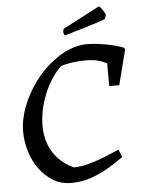

<svg xmlns="http://www.w3.org/2000/svg" viewBox="-57 -874 682 931"><g transform="rotate(-5 284.0 -408.5)"><path d="M252 12Q204 12 165.5 -11Q127 -34 99 -72Q71 -110 56 -158Q41 -206 41 -255Q41 -316 65 -378Q89 -440 130 -495.5Q171 -551 222 -589Q248 -609 275 -623Q302 -637 330.5 -644.5Q359 -652 387 -652Q412 -652 446 -647.5Q480 -643 513 -635Q546 -627 565 -618L568 -609L525 -440H476V-551Q454 -562 431 -568Q408 -574 372 -574Q338 -574 306.5 -569.5Q275 -565 252 -557Q226 -533 205 -500Q184 -467 168.5 -429Q153 -391 145 -351.5Q137 -312 137 -275Q137 -227 152.5 -185.5Q168 -144 198 -113Q228 -82 271 -62Q305 -62 345 -73Q385 -84 424 -100Q463 -116 494 -129L509 -92Q472 -65 430.5 -41Q389 -17 344.5 -2.5Q300 12 252 12ZM283 -703Q280 -708 278 -714Q276 -720 277 -724L280 -736L323 -758L451 -825L460 -829Q463 -828 468 -822Q473 -816 479 -807Q485 -798 490 -786L484 -767Q484 -766 472.5 -761.5Q461 -757 437 -749.5Q413 -742 375 -730.5Q337 -719 283 -703Z"/></g></svg>

Font: Labrada
Style: Italic
Weight: 400
Italic angle: -7°
Designer: Mercedes Jáuregui
Foundry: Omnibus-Type Team
Version: Version 1.000